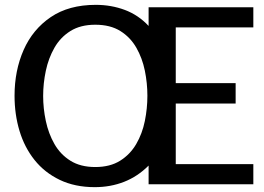

<svg xmlns="http://www.w3.org/2000/svg" viewBox="-20 -760 1091 792"><path d="M593 -77Q548 -32 492 -10Q436 12 371 12Q289 12 226.5 -18Q164 -48 122.5 -100Q81 -152 60.5 -220Q40 -288 40 -365Q40 -469 77.5 -554Q115 -639 189.5 -689.5Q264 -740 375 -740Q439 -740 495 -719Q551 -698 593 -653V-730H1025V-647H705V-417H952V-333H705V-83H1025V0H593ZM373 -71Q434 -71 475.5 -97Q517 -123 542 -166Q567 -209 577.5 -261Q588 -313 588 -365Q588 -417 577.5 -468.5Q567 -520 542.5 -563Q518 -606 476.5 -632Q435 -658 373 -658Q312 -658 270.5 -632Q229 -606 204.5 -563Q180 -520 169 -468Q158 -416 158 -364Q158 -313 169 -261Q180 -209 204.5 -166Q229 -123 270.5 -97Q312 -71 373 -71Z"/></svg>

Font: Rosario SemiBold
Style: Regular
Weight: 600
Designer: Hector Gatti
Foundry: Omnibus Type
Version: Version 1.101; ttfautohint (v1.8.1.43-b0c9)